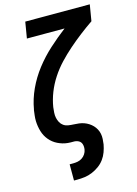

<svg xmlns="http://www.w3.org/2000/svg" viewBox="-139 -809 784 1098"><g transform="rotate(-15 253.0 -260.0)"><path d="M158 215V119H178Q192 119 205.5 116.5Q219 114 231.5 106Q244 98 252 85.5Q260 73 262 60Q265 43 260.5 28Q256 13 242.5 6Q229 -1 212.5 -0.5Q196 0 179.5 -1.5Q163 -3 148.5 -7.5Q134 -12 120.5 -18.5Q107 -25 95 -34.5Q83 -44 73.5 -55.5Q64 -67 57 -80Q50 -93 45.5 -108Q41 -123 38.5 -138.5Q36 -154 35.5 -169.5Q35 -185 37 -201.5Q39 -218 41 -234L42 -237Q52 -296 78.5 -353.5Q105 -411 144.5 -462Q184 -513 232 -556.5Q280 -600 331 -639H108L124 -735H506L490 -639Q452 -613 415 -584.5Q378 -556 342.5 -525Q307 -494 275 -460Q243 -426 217.5 -387Q192 -348 175.5 -306Q159 -264 152 -221Q150 -205 149 -189Q148 -173 151 -158.5Q154 -144 161 -131Q168 -118 180 -109.5Q192 -101 208 -98.5Q224 -96 239 -95.5Q254 -95 270 -93Q286 -91 300 -86Q314 -81 326.5 -73Q339 -65 349 -54.5Q359 -44 366 -31Q373 -18 376 -3Q379 12 378 28Q377 44 375 59Q371 81 363 103Q355 125 341 144Q327 163 307.5 177Q288 191 266.5 200Q245 209 222.5 212Q200 215 178 215Z"/></g></svg>

Font: Iosevka Curly
Style: Bold Italic
Weight: 700
Italic angle: -9°
Monospace: yes
Designer: Belleve Invis
Foundry: Belleve Invis
Version: Version 22.1.2; ttfautohint (v1.8.4)